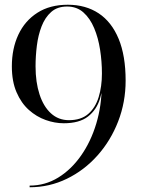

<svg xmlns="http://www.w3.org/2000/svg" viewBox="-20 -780 600 810"><path d="M105 10V3Q170.5 3 225.8 -31Q281 -65 322.2 -124Q363.5 -183 386.2 -258.8Q409 -334.5 409 -418L410 -470Q410 -520.5 402.2 -570.5Q394.5 -620.5 377.2 -661.5Q360 -702.5 332 -727.5Q304 -752.5 263 -752.5Q222 -752.5 196 -729.5Q170 -706.5 155.5 -669Q141 -631.5 135.5 -587.2Q130 -543 130 -500Q130 -433 146.8 -381.8Q163.5 -330.5 195 -301.8Q226.5 -273 271 -273Q321.5 -273 352 -299.2Q382.5 -325.5 396.2 -370.2Q410 -415 410 -470H416.5Q416.5 -411.5 402 -364Q387.5 -316.5 351 -288.2Q314.5 -260 249 -260Q211 -260 172.5 -273.8Q134 -287.5 101.8 -316.2Q69.5 -345 49.8 -390.8Q30 -436.5 30 -500Q30 -575 57.5 -633.8Q85 -692.5 137.8 -726.2Q190.5 -760 266 -760Q341.5 -760 396.2 -723.8Q451 -687.5 480.5 -616.2Q510 -545 510 -440Q510 -349 478.5 -267.8Q447 -186.5 391.2 -124Q335.5 -61.5 262 -25.8Q188.5 10 105 10Z"/></svg>

Font: Bodoni Moda 28pt
Style: Regular
Weight: 400
Designer: Owen Earl
Foundry: indestructible type
Version: Version 2.005